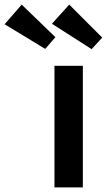

<svg xmlns="http://www.w3.org/2000/svg" viewBox="-168 -812 463 832"><path d="M68 0H191V-527H68ZM-148 -707 28 -600 72 -651 -74 -792ZM57 -709 229 -599 275 -649 132 -792Z"/></svg>

Font: Easer Grotesk Medium
Style: Regular
Weight: 500
Designer: Boardeaser, Bonnie Shaver-Troup, Thomas Jockin
Foundry: Lexend
Version: Version 1.001;Glyphs 3.1.2 (3151)